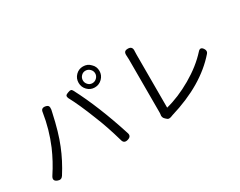

<svg xmlns="http://www.w3.org/2000/svg" viewBox="-95 -1273 2189 1752"><g transform="rotate(-30 1000.0 -397.5)"><path d="M840.8 -754.9Q814.5 -754.9 795.9 -735.4Q777.3 -715.8 777.3 -689.5Q777.3 -663.1 795.9 -643.6Q814.5 -624 840.8 -624Q868.2 -624 887.7 -643.6Q907.2 -663.1 907.2 -689.5Q907.2 -715.8 887.7 -735.4Q868.2 -754.9 840.8 -754.9ZM918.9 -766.6Q952.1 -736.3 952.1 -689.5Q952.1 -644.5 919.4 -611.8Q886.7 -579.1 840.8 -579.1Q795.9 -579.1 764.2 -611.3Q732.4 -643.6 732.4 -689.5Q732.4 -735.4 764.2 -767.6Q795.9 -799.8 840.8 -799.8Q888.7 -799.8 918.9 -766.6ZM223.6 -300.8Q289.1 -456.1 314.5 -621.1Q319.3 -664.1 364.3 -655.3Q379.9 -652.3 387.7 -645Q395.5 -637.7 396 -624.5Q396.5 -611.3 395 -602.5Q393.6 -593.8 388.7 -574.2Q348.6 -387.7 299.8 -268.6Q252 -148.4 176.8 -30.3Q156.2 1 120.1 -13.7Q72.3 -32.2 102.5 -77.1Q172.9 -183.6 223.6 -300.8ZM805.7 -44.9Q758.8 -210 706.1 -337.9Q637.7 -512.7 582 -615.2Q573.2 -636.7 579.6 -646Q585.9 -655.3 609.4 -663.1Q627 -669.9 637.7 -668Q648.4 -666 656.2 -650.4Q783.2 -408.2 892.6 -66.4Q904.3 -28.3 862.3 -15.6Q816.4 -1 805.7 -44.9Z M1237.3 -85V-646.5Q1237.3 -656.2 1235.4 -685.5Q1233.4 -711.9 1242.7 -723.6Q1252 -735.4 1277.3 -735.4Q1326.2 -735.4 1320.3 -682.6Q1319.3 -669.9 1319.3 -646.5V-89.8Q1452.1 -123 1592.3 -204.1Q1732.4 -285.2 1825.2 -387.7Q1855.5 -422.9 1880.9 -382.8Q1898.4 -355.5 1879.9 -334Q1689.5 -114.3 1326.2 -5.9Q1324.2 -4.9 1316.4 -2Q1308.6 1 1303.7 2.4Q1298.8 3.9 1291.5 4.9Q1284.2 5.9 1278.8 4.4Q1273.4 2.9 1268.6 -1L1253.9 -13.7Q1227.5 -36.1 1236.3 -69.3Q1237.3 -74.2 1237.3 -85Z"/></g></svg>

Font: GenSenMaruGothic TW TTF Regular
Style: Regular
Weight: 400
Version: Version 1.301